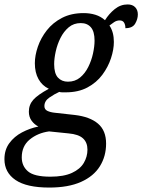

<svg xmlns="http://www.w3.org/2000/svg" viewBox="-56 -605 641 865"><path d="M166 240Q64 240 14 206Q-36 172 -36 112Q-36 70 -14 40Q8 10 43 -8.5Q78 -27 117 -35Q99 -44 86.5 -61Q74 -78 74 -102Q74 -133 94 -155.5Q114 -178 164 -205Q134 -219 117.5 -248.5Q101 -278 101 -320Q101 -355 114.5 -394.5Q128 -434 155 -468.5Q182 -503 223.5 -524.5Q265 -546 321 -546Q349 -546 373.5 -538.5Q398 -531 417 -514Q435 -543 461 -564Q487 -585 519 -585Q541 -585 553 -572.5Q565 -560 565 -540Q565 -519 553 -498.5Q541 -478 509 -478Q509 -493 503 -503Q497 -513 483 -513Q470 -513 458.5 -505.5Q447 -498 437 -490Q457 -461 457 -416Q457 -382 444 -342.5Q431 -303 405 -268Q379 -233 338 -211Q297 -189 240 -189Q232 -189 224.5 -189Q217 -189 211 -191Q189 -181 166.5 -165.5Q144 -150 144 -127Q144 -112 157.5 -105.5Q171 -99 191 -97L281 -87Q349 -79 385.5 -48Q422 -17 422 42Q422 99 394 144Q366 189 309 214.5Q252 240 166 240ZM250 -237Q282 -237 304.5 -255.5Q327 -274 341.5 -303Q356 -332 363 -364Q370 -396 370 -422Q370 -463 353.5 -482Q337 -501 308 -501Q276 -501 253.5 -482Q231 -463 216.5 -434Q202 -405 195 -373Q188 -341 188 -316Q188 -274 205 -255.5Q222 -237 250 -237ZM171 191Q231 191 268 174Q305 157 321.5 129Q338 101 338 69Q338 37 318 18.5Q298 0 253 -4L165 -13Q114 -6 78 23.5Q42 53 42 104Q42 143 70 167Q98 191 171 191Z"/></svg>

Font: Noto Serif SemiCondensed
Style: Italic
Weight: 400
Width: 4
Italic angle: -12°
Designer: Monotype Design Team
Foundry: Monotype Imaging Inc.
Version: Version 2.013